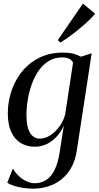

<svg xmlns="http://www.w3.org/2000/svg" viewBox="-20 -824 561 1092"><path d="M416.5 34Q408.5 87.5 386.2 127.8Q364 168 330.8 195Q297.5 222 256.2 235.5Q215 249 168 249Q142 249 114.2 245Q86.5 241 62 233.5Q37.5 226 21.5 215L53.5 134Q65 156 85 175.2Q105 194.5 129.2 206.2Q153.5 218 177 218Q214 218 242.2 200Q270.5 182 290 143.5Q309.5 105 319 44L343 -110Q330 -79 306 -51.2Q282 -23.5 249.5 -6.5Q217 10.5 179 10.5Q133.5 10.5 98.5 -10.2Q63.5 -31 44 -73.2Q24.5 -115.5 24.5 -179Q24.5 -230.5 37.5 -280.5Q50.5 -330.5 76 -374.8Q101.5 -419 139.2 -452.8Q177 -486.5 226.5 -505.8Q276 -525 337 -525Q371.5 -525 396 -518.8Q420.5 -512.5 440.5 -501.5L501.5 -521ZM395.5 -468Q389 -481.5 373.8 -489.5Q358.5 -497.5 334 -497.5Q291 -497.5 257.8 -477.2Q224.5 -457 200.5 -422.8Q176.5 -388.5 161 -345.8Q145.5 -303 138 -257.5Q130.5 -212 130.5 -170Q130.5 -134 136 -108.5Q141.5 -83 152 -66.8Q162.5 -50.5 176.5 -43Q190.5 -35.5 207.5 -35.5Q236 -35.5 265.2 -54Q294.5 -72.5 317.5 -103.8Q340.5 -135 350.5 -172.5ZM308.5 -595.5 451.5 -803.5 521 -746Q509 -731.5 492 -714.5Q475 -697.5 454.5 -679.8Q434 -662 412 -644.5Q390 -627 367.5 -611Q345 -595 324 -582Z"/></svg>

Font: Merriweather 120pt
Style: Italic
Weight: 400
Italic angle: -7.8°
Version: Version 2.101